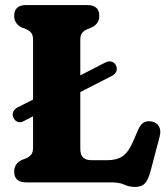

<svg xmlns="http://www.w3.org/2000/svg" viewBox="-20 -720 665 758"><path d="M33 -255.5Q27.5 -267 32.2 -278.2Q37 -289.5 49.5 -296L110.5 -327V-562.5Q110.5 -580.5 103.8 -589.5Q97 -598.5 84 -604.5L65 -612Q36 -626.5 36 -657.5Q36 -700 83.5 -700H324.5Q372 -700 372 -657.5Q372 -626.5 342.5 -612L324 -604.5Q310.5 -598.5 303.8 -589.5Q297 -580.5 297 -562.5V-422.5L396.5 -473.5Q409 -480 420.8 -476.5Q432.5 -473 438 -461.5Q444 -448.5 439 -437.5Q434 -426.5 421 -420L297 -356.5V-132.5Q297 -108.5 308.2 -98Q319.5 -87.5 341.5 -87.5H403Q440.5 -87.5 463.8 -103.2Q487 -119 504.5 -159.5L526 -209Q535.5 -230.5 549.2 -237.2Q563 -244 581 -240Q599.5 -236 608 -220.2Q616.5 -204.5 610.5 -181.5L574 -43Q565.5 -11 552.5 3.5Q539.5 18 513.5 18Q490.5 18 471 9Q451.5 0 418.5 0H83.5Q36 0 36 -42.5Q36 -73.5 65 -88L84 -95.5Q97 -101.5 103.8 -110.5Q110.5 -119.5 110.5 -137.5V-261L73 -241.5Q61 -235 50 -238.8Q39 -242.5 33 -255.5Z"/></svg>

Font: Fraunces 72pt S100
Style: Bold
Weight: 700
Version: Version 1.000; ttfautohint (v1.8.3)